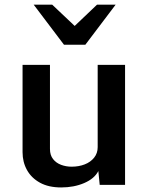

<svg xmlns="http://www.w3.org/2000/svg" viewBox="-20 -804 646 835"><path d="M246.1 11.2Q191.4 11.2 154.1 -9.3Q116.7 -29.8 97.4 -64.5Q78.1 -99.1 78.1 -142.1V-522H197.3V-156.2Q197.3 -129.4 210.7 -112.3Q224.1 -95.2 245.6 -87.2Q267.1 -79.1 291.5 -79.1Q322.8 -79.1 348.4 -89.1Q374 -99.1 389.4 -118.4Q404.8 -137.7 404.8 -164.1V-522H523.9V0H413.6L407.7 -60.1Q390.6 -26.9 345.9 -7.8Q301.3 11.2 246.1 11.2ZM258.3 -609.4 126.5 -783.7H207L324.2 -672.9H285.6L401.9 -783.7H482.9L351.1 -609.4Z"/></svg>

Font: Monda SemiBold
Style: Regular
Weight: 600
Designer: Vernon Adams
Foundry: Vernon Adams
Version: Version 2.200